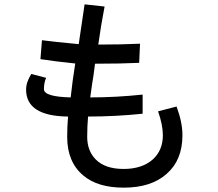

<svg xmlns="http://www.w3.org/2000/svg" viewBox="-20 -748 1002 883"><path d="M819 -126Q819 -12 747 51Q676 115 549 115Q429 115 363 59Q289 -3 289 -118Q289 -167 293 -212Q100 -214 100 -336Q100 -370 124 -408L192 -390Q182 -367 182 -338Q182 -303 305 -300Q313 -375 326 -456Q229 -466 166 -476L173 -563Q226 -556 342 -545L351 -606Q366 -712 369 -728L461 -718Q443 -624 432 -543Q537 -543 624 -547L620 -459Q535 -455 417 -455Q410 -397 404 -364L395 -300Q513 -300 636 -313V-225Q511 -212 385 -212Q381 -167 381 -119Q381 -54 421 -14Q464 29 549 29Q633 29 683 -15Q729 -57 729 -126Q729 -173 707 -236L792 -258Q819 -186 819 -126Z"/></svg>

Font: Gmarket Sans TTF Medium
Style: Regular
Weight: 500
Designer: Creative Director : Sungho Lee; Art Director : Kiwoong Choi; Project Manager : Sori Yang, Jongwook Yoon; Font Designer :
Foundry: Sandoll Inc.
Version: Version 1.000;hotconv 1.0.109;makeotfexe 2.5.65596